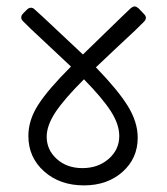

<svg xmlns="http://www.w3.org/2000/svg" viewBox="-20 -565 509 586"><path d="M418.9 -498.2 394.4 -474Q323 -407.5 272.7 -359.5Q339.7 -290.5 370 -241.6Q400.3 -192.6 400.3 -144.7Q400.3 -81.6 353.9 -40.4Q307.6 0.8 236.2 0.8Q162.5 0.8 114.5 -42Q66.6 -84.8 66.6 -150.2Q66.6 -198.2 96.3 -244.7Q126 -291.3 196.6 -361.9Q162.9 -394 73.7 -477.2L50.3 -500.2Q44.8 -505.7 44.8 -511.3Q44.8 -518 50.3 -523.6L62.6 -535.9Q68.2 -541.4 74.5 -541.4Q80.5 -541.4 85.2 -536.7L110.6 -513.7Q197.8 -432.4 233.1 -398.7Q248.9 -414.6 353.2 -515.3L378.9 -539.8Q386 -545.4 391.2 -545.4Q395.6 -545.4 402.7 -539.8L419.7 -522Q425.3 -516.4 425.3 -510.5Q425.3 -504.6 418.9 -498.2ZM231.5 -51.9Q279.4 -51.9 311.7 -80.1Q344 -108.2 344 -150.2Q344 -185.1 318.7 -224.9Q293.3 -264.8 236.2 -323Q175.2 -262 148.8 -221.8Q122.5 -181.5 122.5 -147.8Q122.5 -107.4 153.4 -79.7Q184.3 -51.9 231.5 -51.9Z"/></svg>

Font: Jaldi
Style: Regular
Weight: 400
Designer: Pablo Cosgaya and Nicolas Silva
Foundry: Omnibus-Type
Version: Version 1.001;PS 001.001;hotconv 1.0.70;makeotf.lib2.5.58329